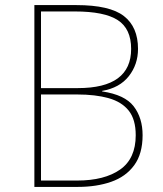

<svg xmlns="http://www.w3.org/2000/svg" viewBox="-20 -734 640 754"><path d="M115 0V-714H280Q411 -714 466.5 -671Q522 -628 522 -542Q522 -481 486 -435Q450 -389 381 -377V-375Q470 -362 505 -316.5Q540 -271 540 -203Q540 -130 507 -85Q474 -40 416.5 -20Q359 0 286 0ZM286 -388Q495 -388 495 -542Q495 -621 442.5 -655Q390 -689 274 -689H141V-388ZM283 -25Q390 -25 451.5 -68Q513 -111 513 -203Q513 -265 485.5 -299.5Q458 -334 406.5 -348.5Q355 -363 283 -363H141V-25Z"/></svg>

Font: Noto Sans Mono Thin
Style: Regular
Weight: 100
Designer: Monotype Design Team
Foundry: Monotype Imaging Inc.
Version: Version 2.014